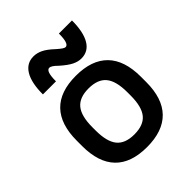

<svg xmlns="http://www.w3.org/2000/svg" viewBox="-214 -891 1028 1028"><g transform="rotate(-45 300.0 -377.0)"><path d="M300 10Q180 10 119 -53Q58 -116 58 -240V-280Q58 -404 119 -467Q180 -530 300 -530Q420 -530 481.5 -467Q543 -404 543 -280V-240Q543 -116 481.5 -53Q420 10 300 10ZM300 -86Q370 -86 401.5 -124.5Q433 -163 433 -248V-273Q433 -357 401.5 -395.5Q370 -434 300 -434Q231 -434 199.5 -395.5Q168 -357 168 -273V-248Q168 -163 199.5 -124.5Q231 -86 300 -86ZM387 -574Q362 -574 336 -587Q310 -600 274 -632Q258 -648 247.5 -654.5Q237 -661 230 -661Q217 -661 210.5 -642Q204 -623 204 -584H105Q105 -672 133 -718Q161 -764 213 -764Q239 -764 265 -751.5Q291 -739 326 -706Q343 -691 353.5 -684Q364 -677 370 -677Q383 -677 389.5 -696Q396 -715 396 -754H495Q495 -667 467.5 -620.5Q440 -574 387 -574Z"/></g></svg>

Font: M PLUS Code Latin Expanded Medium
Style: Regular
Weight: 500
Width: 7
Designer: Coji Morishita
Foundry: UNDERFOREST DESIGN
Version: Version 1.002; ttfautohint (v1.8.3)